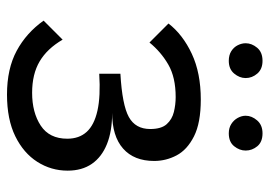

<svg xmlns="http://www.w3.org/2000/svg" viewBox="-128 -604 752 535"><g transform="rotate(90 247.5 -336.0)"><path d="M243 20Q171 20 121 -7Q71 -34 37 -82L90 -135Q115 -92 150.5 -71Q186 -50 238 -50Q293 -50 329.5 -74Q366 -98 366 -148Q366 -181 347 -202Q328 -223 288 -232Q248 -241 185 -237V-296Q272 -301 305.5 -319.5Q339 -338 339 -379Q339 -410 325.5 -425Q312 -440 291.5 -445Q271 -450 250 -450Q195 -450 159.5 -429.5Q124 -409 98 -377L45 -430Q76 -470 129.5 -495Q183 -520 257 -520Q322 -520 359.5 -501Q397 -482 412.5 -452.5Q428 -423 428 -390Q428 -334 393.5 -303.5Q359 -273 294 -273Q345 -273 381 -258.5Q417 -244 436 -216.5Q455 -189 455 -149Q455 -103 430.5 -64.5Q406 -26 359 -3Q312 20 243 20ZM100 -645Q100 -662 112.5 -677Q125 -692 149 -692Q172 -692 184.5 -677.5Q197 -663 197 -645Q197 -628 184.5 -613Q172 -598 149 -598Q133 -598 122 -605Q111 -612 105.5 -623Q100 -634 100 -645ZM302 -645Q302 -662 315 -677Q328 -692 351 -692Q375 -692 387 -677.5Q399 -663 399 -645Q399 -628 387 -613Q375 -598 351 -598Q336 -598 325 -605Q314 -612 308 -623Q302 -634 302 -645Z"/></g></svg>

Font: Moderustic
Style: Regular
Weight: 400
Designer: Tural Alisoy
Foundry: TAFT Foundry
Version: Version 2.120